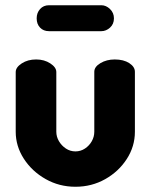

<svg xmlns="http://www.w3.org/2000/svg" viewBox="-20 -703 575 733"><path d="M268 10Q206 10 154 -19.5Q102 -49 71 -97Q40 -145 40 -200V-428Q40 -446 63 -461Q86 -476 118 -476Q149 -476 172 -461Q195 -446 195 -428V-200Q195 -181 205 -164Q215 -147 231.5 -136Q248 -125 268 -125Q288 -125 304.5 -136Q321 -147 330.5 -164Q340 -181 340 -200V-429Q340 -448 363.5 -462Q387 -476 418 -476Q452 -476 473.5 -462Q495 -448 495 -429V-200Q495 -144 464 -96Q433 -48 381.5 -19Q330 10 268 10ZM167 -584Q146 -584 133 -597.5Q120 -611 120 -633Q120 -654 133 -668.5Q146 -683 167 -683H367Q385 -683 400 -668.5Q415 -654 415 -633Q415 -611 400 -597.5Q385 -584 367 -584Z"/></svg>

Font: Dosis ExtraBold
Style: Regular
Weight: 800
Designer: EdgarTolentino, PabloImpallari, IginoMarini
Foundry: EdgarTolentino, PabloImpallari, IginoMarini
Version: Version 3.001; ttfautohint (v1.8.2)